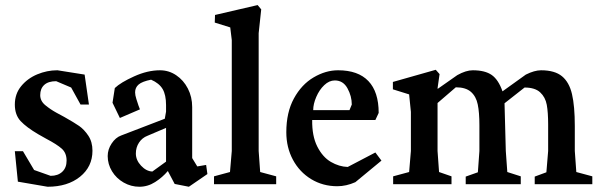

<svg xmlns="http://www.w3.org/2000/svg" viewBox="-20 -709 2307 739"><path d="M48.8 -9.8 37.1 -127H68.4L111.3 -54.7L174.8 -32.2Q203.1 -32.2 219.7 -47.9Q236.3 -63.5 236.3 -90.8Q236.3 -120.1 217.8 -136.7Q199.2 -153.3 158.2 -174.8L127 -192.4Q82 -218.8 59.6 -242.7Q37.1 -266.6 37.1 -306.6Q37.1 -347.7 61.5 -377.4Q85.9 -407.2 123.5 -422.9Q161.1 -438.5 200.2 -438.5H201.2L305.7 -421.9L322.3 -306.6H290L253.9 -372.1L196.3 -396.5Q166 -396.5 150.4 -382.3Q134.8 -368.2 134.8 -342.8Q134.8 -320.3 154.3 -304.2Q173.8 -288.1 196.8 -275.4Q219.7 -262.7 227.5 -258.8Q265.6 -237.3 284.7 -224.1Q303.7 -210.9 319.8 -187Q335.9 -163.1 335.9 -128.9Q335.9 -67.4 288.1 -28.8Q240.2 9.8 163.1 9.8Z M394.5 -108.4Q394.5 -133.8 409.7 -156.7Q424.8 -179.7 446.3 -187.5L614.3 -252L619.1 -279.3V-304.7Q619.1 -343.8 606 -366.2Q592.8 -388.7 561.5 -402.3Q527.3 -395.5 513.7 -383.8Q500 -372.1 500 -353.5Q500 -342.8 504.9 -327.6Q509.8 -312.5 513.2 -302.2Q516.6 -292 518.6 -288.1L441.4 -254.9L413.1 -313.5L421.9 -370.1Q444.3 -391.6 496.1 -415Q547.9 -438.5 595.7 -438.5Q629.9 -438.5 658.2 -419.4Q686.5 -400.4 703.1 -368.2Q719.7 -335.9 719.7 -296.9V-100.6L739.3 -68.4L773.4 -74.2L778.3 -39.1L707 9.8L652.3 -1L626 -50.8Q605.5 -26.4 577.1 -8.3Q548.8 9.8 516.6 9.8Q484.4 9.8 456.1 -6.3Q427.7 -22.5 411.1 -49.8Q394.5 -77.1 394.5 -108.4ZM619.1 -86.9V-216.8L547.9 -186.5Q527.3 -178.7 515.1 -160.2Q502.9 -141.6 502.9 -118.2Q502.9 -92.8 522.9 -71.3Q543 -49.8 566.4 -48.8Z M803.7 -30.3 865.2 -46.9 872.1 -127.9V-554.7L866.2 -603.5L806.6 -622.1L807.6 -651.4L971.7 -689.5L985.4 -672.9L975.6 -581.1V-127.9L981.4 -46.9L1043 -30.3V0H803.7Z M1082 -200.2Q1082 -276.4 1111.3 -330.1Q1140.6 -383.8 1187 -411.1Q1233.4 -438.5 1281.2 -438.5Q1358.4 -438.5 1397.9 -397Q1437.5 -355.5 1437.5 -274.4L1424.8 -247.1H1181.6Q1180.7 -185.5 1201.2 -145Q1221.7 -104.5 1253.4 -85.9Q1285.2 -67.4 1318.4 -66.4L1424.8 -122.1L1448.2 -90.8L1347.7 -7.8Q1312.5 7.8 1278.3 7.8Q1222.7 7.8 1177.7 -19.5Q1132.8 -46.9 1107.4 -94.2Q1082 -141.6 1082 -200.2ZM1325.2 -285.2 1334 -306.6Q1334 -338.9 1317.4 -369.1Q1300.8 -399.4 1268.6 -399.4Q1247.1 -399.4 1228 -381.3Q1209 -363.3 1197.3 -335.9Q1185.5 -308.6 1185.5 -285.2Z M1493.2 -30.3 1554.7 -46.9 1561.5 -127.9V-278.3L1554.7 -345.7L1492.2 -365.2V-393.6L1657.2 -440.4L1671.9 -423.8L1664.1 -369.1L1665 -367.2L1740.2 -419.9Q1773.4 -438.5 1799.8 -438.5Q1846.7 -438.5 1872.6 -420.4Q1898.4 -402.3 1914.1 -357.4L2003.9 -421.9Q2037.1 -438.5 2062.5 -438.5Q2115.2 -438.5 2143.1 -415.5Q2170.9 -392.6 2181.6 -346.7Q2192.4 -300.8 2192.4 -223.6V-127.9L2198.2 -46.9L2259.8 -30.3V0H2038.1V-29.3L2083 -45.9L2089.8 -127.9V-229.5Q2089.8 -276.4 2084.5 -305.7Q2079.1 -335 2059.1 -353.5Q2039.1 -372.1 1999 -372.1L1921.9 -311.5L1926.8 -127.9L1932.6 -46.9L1984.4 -30.3V0H1772.5V-29.3L1819.3 -45.9L1825.2 -127.9V-226.6Q1825.2 -276.4 1818.8 -307.1Q1812.5 -337.9 1792.5 -355.5Q1772.5 -373 1734.4 -373L1664.1 -312.5V-127.9L1669.9 -46.9L1717.8 -30.3V0H1493.2Z"/></svg>

Font: Comprehension Dark
Style: Regular
Weight: 700
Designer: Alfredo Marco Pradil
Foundry: Alfredo Marco Pradil
Version: 1.0